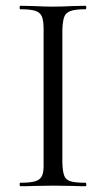

<svg xmlns="http://www.w3.org/2000/svg" viewBox="-20 -645 367 665"><path d="M50 -12Q86 -12 103 -17.5Q120 -23 126 -37Q132 -51 131 -81V-544Q131 -574 125 -588Q119 -602 102 -607.5Q85 -613 50 -613Q48 -613 48 -619Q48 -625 50 -625L96 -624Q136 -622 162 -622Q192 -622 232 -624L276 -625Q279 -625 279 -619Q279 -613 276 -613Q241 -613 224.5 -607Q208 -601 202.5 -586.5Q197 -572 196 -542V-81Q197 -51 202.5 -36.5Q208 -22 224.5 -17Q241 -12 276 -12Q279 -12 279 -6Q279 0 277 0Q248 0 232 -1L165 -2L99 -1Q81 0 51 0Q48 0 48 -6Q48 -12 50 -12Z"/></svg>

Font: Cormorant Upright
Style: Regular
Weight: 400
Designer: Christian Thalmann (Catharsis Fonts)
Foundry: Catharsis Fonts
Version: Version 3.302